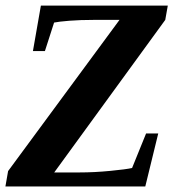

<svg xmlns="http://www.w3.org/2000/svg" viewBox="-22 -675 653 695"><path d="M410.6 -603H316.9Q268.6 -603 229 -599.9Q189.5 -596.7 173.8 -593.3L140.6 -490.2H97.2L126 -654.8H585.4L576.2 -603L174.3 -50.8H265.6Q318.8 -50.8 376.7 -56.4Q434.6 -62 456.1 -66.9L506.8 -191.9H550.8L503.9 0H-2.4L7.3 -55.7Z"/></svg>

Font: Liberation Serif
Style: Bold Italic
Weight: 700
Italic angle: -16.333°
Designer: Steve Matteson
Foundry: Ascender Corporation
Version: Version 2.1.5